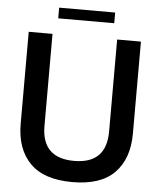

<svg xmlns="http://www.w3.org/2000/svg" viewBox="-60 -957 849 1021"><g transform="rotate(5 364.0 -446.0)"><path d="M64 -272V-763H191V-272Q191 -100 364 -100Q536 -100 536 -272V-763H663V-272Q663 -138 589.5 -62.5Q516 13 364 13Q212 13 138 -62.5Q64 -138 64 -272ZM513 -848H214V-905H513Z"/></g></svg>

Font: Open Sauce One SemiBold
Style: Regular
Weight: 600
Designer: Alfredo Marco Pradil
Foundry: Creative Sauce Fz LLC
Version: Version 1.477